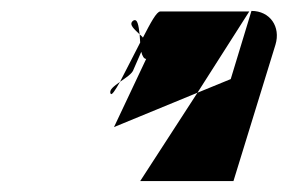

<svg xmlns="http://www.w3.org/2000/svg" viewBox="-20 -608 528 352"><path d="M183 -436C185 -433 191 -442 200 -458C189 -450 179 -443 183 -436ZM224 -570C215 -563 227 -554 236 -545C234 -562 232 -575 224 -570ZM200 -458C210 -477 224 -505 237 -530L236 -545C238 -543 241 -541 242 -539C256 -566 267 -587 274 -587H437L342 -438L189 -375L248 -500C244 -500 241 -505 239 -513L225 -481C223 -473 210 -465 200 -458ZM237 -276H408L485 -526C495 -559 475 -588 441 -588L403 -463L342 -438Z"/></svg>

Font: bitstorm
Style: exextobl
Weight: 400
Version: Version 0.2